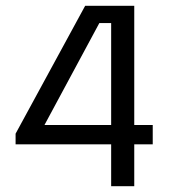

<svg xmlns="http://www.w3.org/2000/svg" viewBox="-20 -645 603 665"><path d="M34 -145V-182L275 -625H445V-212H509V-145H445V0H365V-145ZM365 -212V-565H324L134 -212Z"/></svg>

Font: Changa Light
Style: Regular
Weight: 300
Designer: Eduardo Rodriguez Tunni
Foundry: Eduardo Rodriguez Tunni
Version: Version 2.002; ttfautohint (v1.5) -l 8 -r 50 -G 110 -x 14 -H